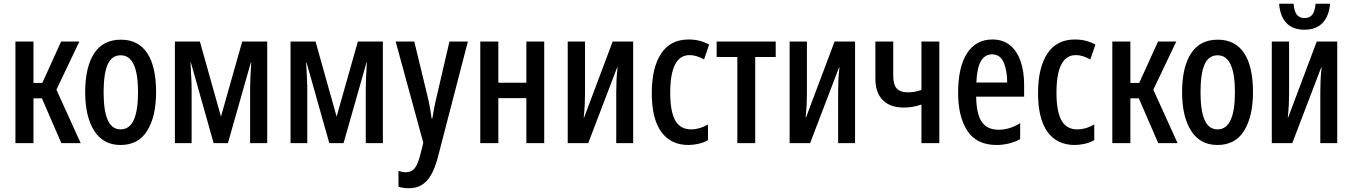

<svg xmlns="http://www.w3.org/2000/svg" viewBox="-20 -761 7193 1021"><path d="M62 0V-540H158V-320H205L305 -540H402L280 -284L409 0H306L203 -238H158V0Z M621 10Q529 10 481 -65.5Q433 -141 433 -270Q433 -404 480.5 -477Q528 -550 623 -550Q715 -550 762.5 -479Q810 -408 810 -271Q810 -142 763 -66Q716 10 621 10ZM622 -73Q714 -73 714 -271Q714 -467 622 -467Q574 -467 552.5 -418Q531 -369 531 -270Q531 -172 553 -122.5Q575 -73 622 -73Z M910 0V-540H1043L1155 -141L1268 -540H1401V0H1310V-286Q1310 -339 1316 -429H1314L1192 0H1116L995 -429H993Q995 -389 997 -351.5Q999 -314 999 -287V0Z M1525 0V-540H1658L1770 -141L1883 -540H2016V0H1925V-286Q1925 -339 1931 -429H1929L1807 0H1731L1610 -429H1608Q1610 -389 1612 -351.5Q1614 -314 1614 -287V0Z M2154 240Q2125 240 2099 232V148Q2120 155 2138 155Q2168 155 2185.5 133.5Q2203 112 2217 54L2231 -2L2084 -540H2183L2254 -247Q2268 -189 2275 -131H2279Q2283 -156 2288.5 -185Q2294 -214 2302 -247L2370 -540H2468L2309 73Q2286 161 2249.5 200.5Q2213 240 2154 240Z M2534 0V-540H2630V-321H2779V-540H2874V0H2779V-239H2630V0Z M2999 0V-540H3091V-267Q3091 -235 3089.5 -204.5Q3088 -174 3084 -136H3086L3238 -540H3347V0H3257V-274Q3257 -306 3258.5 -337Q3260 -368 3264 -403H3262L3108 0Z M3641 10Q3547 10 3496.5 -59.5Q3446 -129 3446 -266Q3446 -401 3495.5 -476Q3545 -551 3642 -551Q3674 -551 3700.5 -544Q3727 -537 3751 -524L3724 -445Q3704 -456 3685 -462Q3666 -468 3647 -468Q3544 -468 3544 -267Q3544 -169 3570.5 -121Q3597 -73 3655 -73Q3700 -73 3745 -99V-16Q3724 -3 3695 3.5Q3666 10 3641 10Z M3901 0V-458H3791V-540H4105V-458H3996V0Z M4179 0V-540H4271V-267Q4271 -235 4269.5 -204.5Q4268 -174 4264 -136H4266L4418 -540H4527V0H4437V-274Q4437 -306 4438.5 -337Q4440 -368 4444 -403H4442L4288 0Z M4880 0V-205Q4860 -198 4836 -193.5Q4812 -189 4787 -189Q4713 -189 4674 -229Q4635 -269 4635 -342V-540H4730V-359Q4730 -311 4748.5 -290.5Q4767 -270 4810 -270Q4827 -270 4844 -273Q4861 -276 4880 -283V-540H4975V0Z M5280 10Q5173 10 5124 -65.5Q5075 -141 5075 -267Q5075 -405 5122.5 -478Q5170 -551 5257 -551Q5314 -551 5351.5 -520Q5389 -489 5407.5 -434.5Q5426 -380 5426 -310V-247H5171Q5172 -156 5200.5 -113.5Q5229 -71 5291 -71Q5317 -71 5345.5 -79Q5374 -87 5405 -106V-21Q5378 -6 5345 2Q5312 10 5280 10ZM5172 -322H5336Q5336 -385 5317.5 -428.5Q5299 -472 5255 -472Q5217 -472 5196 -435.5Q5175 -399 5172 -322Z M5695 10Q5601 10 5550.5 -59.5Q5500 -129 5500 -266Q5500 -401 5549.5 -476Q5599 -551 5696 -551Q5728 -551 5754.5 -544Q5781 -537 5805 -524L5778 -445Q5758 -456 5739 -462Q5720 -468 5701 -468Q5598 -468 5598 -267Q5598 -169 5624.5 -121Q5651 -73 5709 -73Q5754 -73 5799 -99V-16Q5778 -3 5749 3.5Q5720 10 5695 10Z M5895 0V-540H5991V-320H6038L6138 -540H6235L6113 -284L6242 0H6139L6036 -238H5991V0Z M6454 10Q6362 10 6314 -65.5Q6266 -141 6266 -270Q6266 -404 6313.5 -477Q6361 -550 6456 -550Q6548 -550 6595.5 -479Q6643 -408 6643 -271Q6643 -142 6596 -66Q6549 10 6454 10ZM6455 -73Q6547 -73 6547 -271Q6547 -467 6455 -467Q6407 -467 6385.5 -418Q6364 -369 6364 -270Q6364 -172 6386 -122.5Q6408 -73 6455 -73Z M6743 0V-540H6835V-267Q6835 -235 6833.5 -204.5Q6832 -174 6828 -136H6830L6982 -540H7091V0H7001V-274Q7001 -306 7002.5 -337Q7004 -368 7008 -403H7006L6852 0ZM6916 -603Q6855 -603 6821 -638.5Q6787 -674 6782 -741H6859Q6862 -701 6876 -683Q6890 -665 6917 -665Q6945 -665 6958.5 -683Q6972 -701 6976 -741H7053Q7047 -674 7012.5 -638.5Q6978 -603 6916 -603Z"/></svg>

Font: Noto Sans ExtraCondensed Medium
Style: Regular
Weight: 500
Width: 2
Designer: Monotype Design Team
Foundry: Monotype Imaging Inc.
Version: Version 2.013; ttfautohint (v1.8.4.7-5d5b)